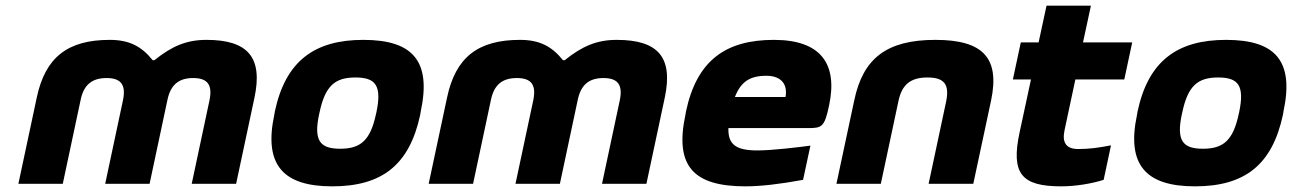

<svg xmlns="http://www.w3.org/2000/svg" viewBox="-20 -650 4569 679"><path d="M110 -305 45 0H202L265 -296C276 -350 305 -374 357 -374C408 -374 426 -350 415 -296L352 0H509L572 -296C583 -350 612 -374 663 -374C714 -374 732 -350 721 -296L658 0H815L880 -305C910 -447 857 -509 710 -509C640 -509 588 -487 526 -437H520C480 -487 436 -509 368 -509C219 -509 140 -447 110 -305Z M952 -256 950 -244C912 -66 982 9 1155 9C1330 9 1428 -66 1466 -244L1468 -256C1506 -434 1440 -509 1265 -509C1092 -509 990 -434 952 -256ZM1109 -248 1110 -252C1130 -348 1166 -376 1237 -376C1309 -376 1331 -347 1311 -252L1310 -248C1290 -153 1255 -124 1183 -124C1112 -124 1088 -152 1109 -248Z M1561 -305 1496 0H1653L1716 -296C1727 -350 1756 -374 1808 -374C1859 -374 1877 -350 1866 -296L1803 0H1960L2023 -296C2034 -350 2063 -374 2114 -374C2165 -374 2183 -350 2172 -296L2109 0H2266L2331 -305C2361 -447 2308 -509 2161 -509C2091 -509 2039 -487 1977 -437H1971C1931 -487 1887 -509 1819 -509C1670 -509 1591 -447 1561 -305Z M2912 -277C2943 -422 2885 -509 2717 -509C2545 -509 2444 -435 2406 -256L2404 -244C2365 -62 2433 9 2616 9C2670 9 2739 1 2820 -14L2846 -135C2802 -129 2710 -118 2659 -118C2584 -118 2554 -138 2556 -197H2837C2886 -197 2896 -200 2912 -277ZM2579 -307C2600 -361 2632 -382 2690 -382C2743 -382 2766 -352 2758 -307Z M3001 -295 2938 0H3095L3157 -291C3169 -350 3199 -376 3260 -376C3321 -376 3338 -350 3326 -291L3264 0H3422L3485 -295C3516 -444 3458 -509 3288 -509C3116 -509 3032 -444 3001 -295Z M3793 -123C3750 -123 3735 -146 3745 -191L3783 -369H3956L3984 -500H3810L3838 -630H3681L3653 -500H3590L3562 -369H3626L3586 -183C3554 -35 3593 9 3733 9C3782 9 3839 0 3883 -14L3909 -136C3862 -127 3832 -123 3793 -123Z M4003 -256 4001 -244C3963 -66 4033 9 4206 9C4381 9 4479 -66 4517 -244L4519 -256C4557 -434 4491 -509 4316 -509C4143 -509 4041 -434 4003 -256ZM4160 -248 4161 -252C4181 -348 4217 -376 4288 -376C4360 -376 4382 -347 4362 -252L4361 -248C4341 -153 4306 -124 4234 -124C4163 -124 4139 -152 4160 -248Z"/></svg>

Font: LT Wave Text Black Italic
Style: Regular
Weight: 900
Designer: Daniel Lyons
Version: Version 2.5 (Glyphs App)